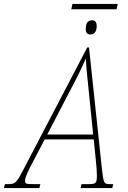

<svg xmlns="http://www.w3.org/2000/svg" viewBox="-79 -955 650 975"><path d="M283 -908H513L519 -935H289ZM381 -780C396 -780 410 -789 412 -818C413 -843 404 -852 388 -852C369 -852 358 -839 357 -815C354 -789 364 -780 381 -780ZM-59 0H121L126 -20H96C54 -20 48 -21 48 -38C48 -50 57 -71 74 -106L148 -247H397L409 -128C411 -112 413 -78 413 -64C413 -24 408 -20 370 -20H335L330 0H491L496 -20H480C449 -20 447 -24 439 -93L373 -714H364L42 -98C3 -23 -2 -20 -40 -20H-54ZM276 -493C310 -557 336 -609 357 -658C359 -610 366 -549 372 -490L394 -272H161Z"/></svg>

Font: Noto Serif Condensed Thin
Style: Italic
Weight: 100
Width: 3
Italic angle: -12°
Designer: Monotype Design Team
Foundry: Monotype Imaging Inc.
Version: Version 2.013